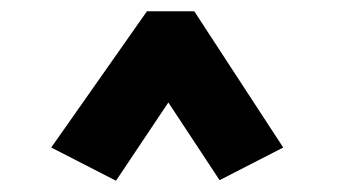

<svg xmlns="http://www.w3.org/2000/svg" viewBox="-20 -645 603 341"><path d="M186 -324 279 -463 370 -325 483 -383 325 -625H241L71 -383Z"/></svg>

Font: Inconsolata SemiExpanded Black
Style: Regular
Weight: 900
Width: 6
Monospace: yes
Designer: Raph Levien, Cyreal, Brenton Simpson
Foundry: Raph Levien, Cyreal, Google
Version: Version 3.100